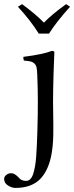

<svg xmlns="http://www.w3.org/2000/svg" viewBox="-68 -669 360 932"><path d="M112.8 -307.1Q111.8 -330.1 109.4 -341.8Q106.9 -353 99.1 -360.6Q91.3 -368.2 80.8 -370.6Q70.3 -373 47.9 -375Q43.9 -386.7 45.9 -393.1Q142.1 -405.3 183.1 -421.9Q195.8 -421.9 195.8 -415Q193.4 -360.8 191.9 -311Q189.5 -226.6 189.5 -172.9Q189.5 -153.3 190.9 -64Q192.9 51.3 173.8 114.7Q154.8 177.7 117.2 209Q75.7 243.2 6.8 243.2Q-10.7 243.2 -29.3 231.4Q-47.9 219.7 -47.9 200.2Q-47.9 188 -37.1 179.9Q-26.4 171.9 -16.1 171.9Q-9.8 171.9 -4.4 173.3Q1 174.8 6.3 178.7L14.2 184.6Q16.6 186 22 191.9Q27.3 197.8 27.8 198.2Q38.6 209 59.1 209Q70.8 209 79.3 200.2Q87.9 191.4 93.3 174.6Q98.6 157.7 102.3 136.5Q106 115.2 107.9 87.2Q109.9 59.1 111.1 31Q112.3 2.9 113.3 -29.8Q113.8 -45.9 113.8 -49.8Q115.7 -104.5 115.7 -176.8Q115.7 -239.7 112.8 -307.1ZM120.1 -505.9Q81.5 -568.4 19 -636.2L39.1 -648.9Q108.4 -597.7 145 -559.1Q184.1 -599.1 252.9 -648.9L272 -636.2Q205.1 -562 169.9 -505.9Z"/></svg>

Font: Linux Libertine Display G
Style: Regular
Weight: 400
Designer: Philipp H. Poll
Foundry: Philipp H. Poll
Version: Version 5.0.9